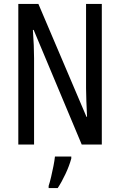

<svg xmlns="http://www.w3.org/2000/svg" viewBox="-20 -734 609 975"><path d="M497 0H395L151 -582H147Q153 -500 153 -438V0H73V-714H175L419 -141H422Q420 -185 418.5 -221.5Q417 -258 417 -286V-714H497ZM342 71Q332 108 312.5 149.5Q293 191 273 221H227V210Q233 192 239.5 164.5Q246 137 251.5 109Q257 81 259 61H342Z"/></svg>

Font: Noto Sans Kannada ExtraCondensed
Style: Regular
Weight: 400
Width: 2
Designer: Jelle Bosma - Monotype Design Team
Foundry: Monotype Imaging Inc.
Version: Version 2.005; ttfautohint (v1.8.4.7-5d5b)